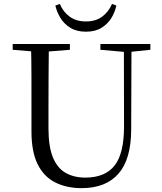

<svg xmlns="http://www.w3.org/2000/svg" viewBox="-20 -955 837 991"><path d="M265.8 -926.4 288.8 -934.8Q306.1 -893 340.1 -868.7Q374.1 -844.3 423.5 -844.3Q473.7 -844.3 506.8 -868.7Q539.9 -893 558.2 -934.8L580.4 -926.4Q574 -893.7 555.3 -862.7Q536.5 -831.8 504.2 -811.6Q471.8 -791.4 423.5 -791.4Q375.4 -791.4 342.9 -811.6Q310.5 -831.8 291.7 -862.7Q273 -893.7 265.8 -926.4ZM401.2 16.1Q323.9 16.1 265.4 -13.2Q206.9 -42.4 174.6 -106.7Q142.4 -171.1 142.4 -276.5V-391Q142.4 -475.8 142.3 -560.2Q142.2 -644.6 140 -728H232.2Q231.2 -645.4 230.7 -561.2Q230.2 -477 230.2 -391V-291.5Q230.2 -198.9 253 -143.1Q275.8 -87.3 318.7 -62.8Q361.7 -38.3 420.2 -38.3Q522.2 -38.3 571.4 -100.5Q620.6 -162.6 620.2 -305.7L619.4 -728H658.7L657.1 -285.6Q656.7 -132.5 591.2 -58.2Q525.7 16.1 401.2 16.1ZM45.5 -698V-728H340.7V-698L201.1 -686.9H179.8ZM498.2 -698V-728H756.2V-698L647.1 -686.7H626.2Z"/></svg>

Font: Source Han Serif JP VF
Style: Regular
Weight: 250
Designer: Ryoko NISHIZUKA 西塚涼子 (kana & ideographs); Frank Grießhammer (Latin, Greek & Cyrillic); Wenlong ZHANG 张文龙 (bopomofo); San
Foundry: Adobe
Version: Version 2.001;hotconv 1.1.0;makeotfexe 2.6.0